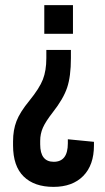

<svg xmlns="http://www.w3.org/2000/svg" viewBox="-20 -720 409 750"><path d="M153 -700H265V-588H153ZM189 10Q114 10 72.5 -30.5Q31 -71 31 -152V-168Q31 -212 44.5 -247Q58 -282 95 -327Q134 -375 147.5 -409.5Q161 -444 161 -493V-525H257V-493Q257 -421 242 -377Q227 -333 186 -281Q158 -245 147.5 -221Q137 -197 137 -170V-156Q137 -88 190 -88Q245 -88 245 -160V-176L347 -166V-152Q347 -75 305 -32.5Q263 10 189 10Z"/></svg>

Font: Bebas Kai
Style: Regular
Weight: 400
Designer: Ryoichi Tsunekawa
Foundry: Dharma Type
Version: Version 1.001;PS 001.001;hotconv 1.0.70;makeotf.lib2.5.58329